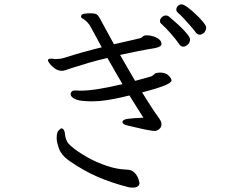

<svg xmlns="http://www.w3.org/2000/svg" viewBox="-20 -817 1040 881"><path d="M918 -668Q915 -665 909 -661.5Q903 -658 896 -658Q887 -658 879 -667Q873 -676 857.5 -694Q842 -712 825 -730.5Q808 -749 796 -759Q789 -765 789 -773Q789 -782 796 -789.5Q803 -797 813 -797Q822 -797 840 -784Q858 -771 878 -752Q898 -733 912 -716Q926 -699 926 -691Q926 -684 923.5 -678.5Q921 -673 918 -668ZM654 -655Q667 -655 682.5 -650.5Q698 -646 709.5 -637Q721 -628 721 -615Q721 -602 690 -596Q652 -590 612 -582Q572 -574 531 -565Q548 -535 565.5 -505Q583 -475 600 -446Q630 -454 651.5 -460Q673 -466 675 -467Q684 -472 688.5 -477Q693 -482 703 -483Q707 -484 714 -484Q740 -484 753.5 -470.5Q767 -457 767 -448Q767 -438 736 -425Q705 -412 632 -393Q653 -359 672.5 -329Q692 -299 709 -276Q714 -269 717.5 -262Q721 -255 721 -247Q721 -234 712 -226Q703 -218 692 -216Q688 -216 683 -216.5Q678 -217 672 -218Q641 -223 611 -230.5Q581 -238 566 -241Q542 -246 542 -257Q542 -268 565 -271.5Q588 -275 638 -277Q626 -296 609.5 -322Q593 -348 574 -379Q562 -376 533.5 -369.5Q505 -363 470.5 -357.5Q436 -352 404 -352Q346 -352 325 -362Q304 -372 304 -385Q304 -391 308.5 -396.5Q313 -402 327 -402Q332 -402 337 -401.5Q342 -401 344 -401H349Q383 -401 428.5 -408Q474 -415 542 -431Q525 -460 507.5 -490.5Q490 -521 473 -551Q429 -541 388 -529Q347 -517 313 -506Q312 -506 302.5 -502.5Q293 -499 282 -495.5Q271 -492 264 -492Q247 -492 232 -502.5Q217 -513 208.5 -524.5Q200 -536 200 -539Q200 -546 207 -547Q214 -548 216 -548Q221 -548 225.5 -547Q230 -546 234 -546Q242 -546 252.5 -547Q263 -548 276 -552Q360 -579 447 -600L392 -701Q384 -713 371 -724Q365 -729 358.5 -732Q352 -735 352 -742Q352 -752 366.5 -754Q381 -756 393 -756Q416 -756 423.5 -751Q431 -746 438 -733Q453 -705 469.5 -675Q486 -645 503 -614L621 -641Q630 -643 634.5 -648.5Q639 -654 650 -655ZM822 -603Q810 -603 804 -612Q787 -637 762.5 -664.5Q738 -692 721 -707Q714 -713 714 -720Q714 -730 722.5 -738Q731 -746 741 -746Q750 -746 755 -741Q758 -738 773 -725.5Q788 -713 806.5 -695.5Q825 -678 838.5 -661.5Q852 -645 852 -636Q852 -622 841.5 -612.5Q831 -603 822 -603ZM570 42Q491 22 426 -6.5Q361 -35 295 -81Q262 -105 251 -134.5Q240 -164 240 -184Q240 -210 249.5 -219Q259 -228 261 -228Q277 -228 279 -195Q280 -184 286 -171.5Q292 -159 303 -149Q335 -121 379.5 -96Q424 -71 471.5 -55.5Q519 -40 557 -39Q584 -39 597.5 -24.5Q611 -10 615.5 5Q620 20 620 22Q620 33 611.5 38.5Q603 44 589 44Q585 44 580 43.5Q575 43 570 42Z"/></svg>

Font: Moon Stars Kai T HW
Style: Regular
Weight: 400
Designer: GuiWonder
Version: Version 1.101